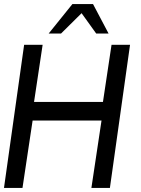

<svg xmlns="http://www.w3.org/2000/svg" viewBox="-30 -919 688 939"><path d="M515.5 -700H606L507.5 0H417L466.5 -329.5H129.5L80 0H-10.5L88 -700H178.5L136.5 -420.5H473.5ZM425 -899 501 -755H440.5L369 -854.5L268.5 -755H208L324 -899Z"/></svg>

Font: Urbanist Medium
Style: Italic
Weight: 500
Italic angle: -8°
Designer: Corey Hu
Foundry: Corey Hu
Version: Version 1.330; ttfautohint (v1.8.4.7-5d5b)